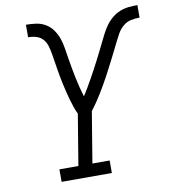

<svg xmlns="http://www.w3.org/2000/svg" viewBox="-82 -806 779 877"><g transform="rotate(-10 307.0 -367.5)"><path d="M133 0V-58H221L260 -294Q252 -311 246 -328.5Q240 -346 235 -363.5Q230 -381 225.5 -399.5Q221 -418 217 -436Q213 -454 209.5 -472.5Q206 -491 203 -509.5Q200 -528 197 -547Q194 -566 191 -584.5Q188 -603 182.5 -621Q177 -639 165 -652.5Q153 -666 135 -671.5Q117 -677 97 -677V-735Q122 -735 145.5 -731.5Q169 -728 189 -715.5Q209 -703 222 -684Q235 -665 242.5 -643.5Q250 -622 253.5 -598.5Q257 -575 261 -551.5Q265 -528 269 -504.5Q273 -481 278 -458Q283 -435 288.5 -412.5Q294 -390 301 -367Q313 -385 324 -404Q335 -423 345.5 -441.5Q356 -460 366 -479Q376 -498 386 -517Q396 -536 405.5 -555.5Q415 -575 424.5 -594Q434 -613 443.5 -632Q453 -651 466 -669Q479 -687 496 -701Q513 -715 533 -723Q553 -731 573.5 -733Q594 -735 614 -735V-677Q594 -677 574 -673Q554 -669 537.5 -655Q521 -641 510.5 -622.5Q500 -604 491 -585.5Q482 -567 472.5 -548Q463 -529 453.5 -510.5Q444 -492 434.5 -473.5Q425 -455 415 -436.5Q405 -418 394.5 -400Q384 -382 373 -364Q362 -346 350 -328.5Q338 -311 325 -294L286 -58H366V0Z"/></g></svg>

Font: Iosevka Slab Light Extended
Style: Italic
Weight: 300
Width: 7
Italic angle: -9°
Monospace: yes
Designer: Belleve Invis
Foundry: Belleve Invis
Version: Version 11.1.0; ttfautohint (v1.8.3)